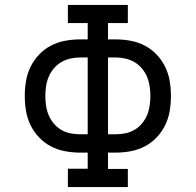

<svg xmlns="http://www.w3.org/2000/svg" viewBox="-20 -755 790 775"><path d="M254 0V-74H334V-139H303Q273 -139 243 -144.5Q213 -150 186 -164Q159 -178 138 -200Q117 -222 103.5 -249.5Q90 -277 85 -307Q80 -337 80 -368Q80 -398 85 -428Q90 -458 103.5 -485.5Q117 -513 138 -535Q159 -557 186 -571Q213 -585 243 -590.5Q273 -596 303 -596H334V-662H254V-735H496V-662H416V-596H447Q477 -596 507 -590.5Q537 -585 564 -571Q591 -557 612 -535Q633 -513 646.5 -485.5Q660 -458 665 -428Q670 -398 670 -368Q670 -337 665 -307Q660 -277 646.5 -249.5Q633 -222 612 -200Q591 -178 564 -164Q537 -150 507 -144.5Q477 -139 447 -139H416V-73H496V0ZM303 -213H334V-523H303Q283 -523 263.5 -518.5Q244 -514 227 -504Q210 -494 197 -478.5Q184 -463 176.5 -445Q169 -427 166 -407Q163 -387 163 -368Q163 -348 166 -328Q169 -308 176.5 -290Q184 -272 197 -256.5Q210 -241 227 -231Q244 -221 263.5 -217Q283 -213 303 -213ZM416 -213H447Q467 -213 486.5 -217Q506 -221 523 -231Q540 -241 553 -256.5Q566 -272 573.5 -290Q581 -308 584 -328Q587 -348 587 -368Q587 -387 584 -407Q581 -427 573.5 -445Q566 -463 553 -478.5Q540 -494 523 -504Q506 -514 486.5 -518.5Q467 -523 447 -523H416Z"/></svg>

Font: Iosevka Plex Etoile
Style: Regular
Weight: 400
Designer: Belleve Invis
Foundry: Belleve Invis
Version: Version 25.1.1; ttfautohint (v1.8.4)